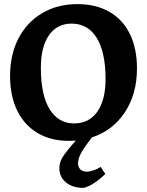

<svg xmlns="http://www.w3.org/2000/svg" viewBox="-20 -674 715 935"><path d="M428 -5Q389 45 374.5 72Q360 99 360 121Q360 140 371.5 151Q383 162 402 162Q416 162 435.5 155.5Q455 149 470 139L493 173Q465 200 437.5 218Q410 236 387 241Q334 241 301.5 214.5Q269 188 269 145Q269 118 284.5 92Q300 66 349 11Q338 12 315 12Q227 12 162.5 -26.5Q98 -65 63.5 -136Q29 -207 29 -304Q29 -408 70 -487Q111 -566 185.5 -610Q260 -654 357 -654Q447 -654 512.5 -616.5Q578 -579 612.5 -508.5Q647 -438 647 -341Q647 -216 588 -127Q529 -38 428 -5ZM341 -73Q413 -73 453.5 -129.5Q494 -186 494 -289Q494 -420 451 -489.5Q408 -559 329 -559Q258 -559 218.5 -502.5Q179 -446 179 -343Q179 -212 221.5 -142.5Q264 -73 341 -73Z"/></svg>

Font: Alegreya
Style: Bold
Weight: 700
Designer: Juan Pablo del Peral
Foundry: Huerta Tipografica
Version: Version 2.008; ttfautohint (v1.8)